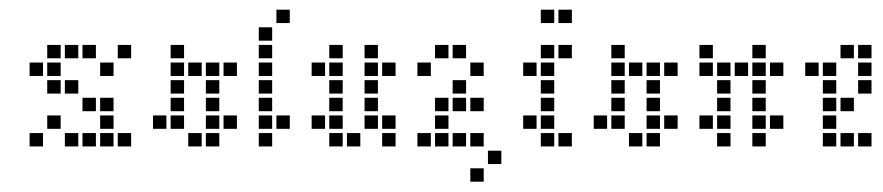

<svg xmlns="http://www.w3.org/2000/svg" viewBox="-20 -301 1790 389"><path d="M182.9 -67.1V-40H210V-67.1ZM147.1 -31.4V-4.3H174.3V-31.4ZM111.4 -31.4V-4.3H138.6V-31.4ZM75.7 -67.1V-40H102.9V-67.1ZM182.9 -31.4V-4.3H210V-31.4ZM218.6 -31.4V-4.3H245.7V-31.4ZM75.7 -138.6V-111.4H102.9V-138.6ZM111.4 -210V-182.9H138.6V-210ZM147.1 -210V-182.9H174.3V-210ZM182.9 -174.3V-147.1H210V-174.3ZM182.9 -102.9V-75.7H210V-102.9ZM147.1 -102.9V-75.7H174.3V-102.9ZM218.6 -210V-182.9H245.7V-210ZM75.7 -210V-182.9H102.9V-210ZM75.7 -174.3V-147.1H102.9V-174.3ZM40 -31.4V-4.3H67.1V-31.4ZM40 -174.3V-147.1H67.1V-174.3ZM111.4 -138.6V-111.4H138.6V-138.6Z M325.7 -67.1V-40H352.9V-67.1ZM325.7 -102.9V-75.7H352.9V-102.9ZM325.7 -138.6V-111.4H352.9V-138.6ZM361.4 -31.4V-4.3H388.6V-31.4ZM397.1 -31.4V-4.3H424.3V-31.4ZM397.1 -174.3V-147.1H424.3V-174.3ZM325.7 -174.3V-147.1H352.9V-174.3ZM397.1 -138.6V-111.4H424.3V-138.6ZM397.1 -102.9V-75.7H424.3V-102.9ZM397.1 -67.1V-40H424.3V-67.1ZM432.9 -174.3V-147.1H460V-174.3ZM361.4 -174.3V-147.1H388.6V-174.3ZM290 -67.1V-40H317.1V-67.1ZM325.7 -210V-182.9H352.9V-210ZM432.9 -67.1V-40H460V-67.1Z M504.3 -31.4V-4.3H531.4V-31.4ZM504.3 -67.1V-40H531.4V-67.1ZM504.3 -102.9V-75.7H531.4V-102.9ZM504.3 -138.6V-111.4H531.4V-138.6ZM504.3 -174.3V-147.1H531.4V-174.3ZM504.3 -210V-182.9H531.4V-210ZM504.3 -245.7V-218.6H531.4V-245.7ZM540 -281.4V-254.3H567.1V-281.4ZM540 -67.1V-40H567.1V-67.1Z M647.1 -174.3V-147.1H674.3V-174.3ZM647.1 -138.6V-111.4H674.3V-138.6ZM647.1 -102.9V-75.7H674.3V-102.9ZM647.1 -67.1V-40H674.3V-67.1ZM647.1 -31.4V-4.3H674.3V-31.4ZM611.4 -67.1V-40H638.6V-67.1ZM718.6 -67.1V-40H745.7V-67.1ZM754.3 -31.4V-4.3H781.4V-31.4ZM718.6 -102.9V-75.7H745.7V-102.9ZM718.6 -138.6V-111.4H745.7V-138.6ZM718.6 -174.3V-147.1H745.7V-174.3ZM754.3 -174.3V-147.1H781.4V-174.3ZM718.6 -210V-182.9H745.7V-210ZM647.1 -210V-182.9H674.3V-210ZM611.4 -174.3V-147.1H638.6V-174.3ZM682.9 -31.4V-4.3H710V-31.4ZM754.3 -67.1V-40H781.4V-67.1Z M861.4 -210V-182.9H888.6V-210ZM897.1 -210V-182.9H924.3V-210ZM932.9 -174.3V-147.1H960V-174.3ZM825.7 -174.3V-147.1H852.9V-174.3ZM897.1 -138.6V-111.4H924.3V-138.6ZM861.4 -102.9V-75.7H888.6V-102.9ZM861.4 -67.1V-40H888.6V-67.1ZM825.7 -31.4V-4.3H852.9V-31.4ZM861.4 -31.4V-4.3H888.6V-31.4ZM897.1 -31.4V-4.3H924.3V-31.4ZM932.9 -31.4V-4.3H960V-31.4ZM968.6 4.3V31.4H995.7V4.3ZM932.9 40V67.1H960V40ZM897.1 -102.9V-75.7H924.3V-102.9ZM932.9 -102.9V-75.7H960V-102.9Z M1075.7 -174.3V-147.1H1102.9V-174.3ZM1075.7 -138.6V-111.4H1102.9V-138.6ZM1075.7 -102.9V-75.7H1102.9V-102.9ZM1075.7 -67.1V-40H1102.9V-67.1ZM1075.7 -31.4V-4.3H1102.9V-31.4ZM1040 -67.1V-40H1067.1V-67.1ZM1111.4 -31.4V-4.3H1138.6V-31.4ZM1075.7 -210V-182.9H1102.9V-210ZM1040 -174.3V-147.1H1067.1V-174.3ZM1075.7 -281.4V-254.3H1102.9V-281.4ZM1111.4 -281.4V-254.3H1138.6V-281.4ZM1111.4 -210V-182.9H1138.6V-210Z M1218.6 -67.1V-40H1245.7V-67.1ZM1218.6 -102.9V-75.7H1245.7V-102.9ZM1218.6 -138.6V-111.4H1245.7V-138.6ZM1254.3 -31.4V-4.3H1281.4V-31.4ZM1290 -31.4V-4.3H1317.1V-31.4ZM1290 -174.3V-147.1H1317.1V-174.3ZM1218.6 -174.3V-147.1H1245.7V-174.3ZM1290 -138.6V-111.4H1317.1V-138.6ZM1290 -102.9V-75.7H1317.1V-102.9ZM1290 -67.1V-40H1317.1V-67.1ZM1325.7 -174.3V-147.1H1352.9V-174.3ZM1254.3 -174.3V-147.1H1281.4V-174.3ZM1182.9 -67.1V-40H1210V-67.1ZM1218.6 -210V-182.9H1245.7V-210ZM1325.7 -67.1V-40H1352.9V-67.1Z M1432.9 -138.6V-111.4H1460V-138.6ZM1432.9 -102.9V-75.7H1460V-102.9ZM1432.9 -67.1V-40H1460V-67.1ZM1397.1 -67.1V-40H1424.3V-67.1ZM1432.9 -174.3V-147.1H1460V-174.3ZM1504.3 -210V-182.9H1531.4V-210ZM1504.3 -174.3V-147.1H1531.4V-174.3ZM1540 -174.3V-147.1H1567.1V-174.3ZM1504.3 -138.6V-111.4H1531.4V-138.6ZM1504.3 -102.9V-75.7H1531.4V-102.9ZM1504.3 -67.1V-40H1531.4V-67.1ZM1504.3 -31.4V-4.3H1531.4V-31.4ZM1540 -67.1V-40H1567.1V-67.1ZM1397.1 -174.3V-147.1H1424.3V-174.3ZM1397.1 -210V-182.9H1424.3V-210ZM1432.9 -31.4V-4.3H1460V-31.4ZM1468.6 -174.3V-147.1H1495.7V-174.3Z M1647.1 -67.1V-40H1674.3V-67.1ZM1647.1 -102.9V-75.7H1674.3V-102.9ZM1647.1 -138.6V-111.4H1674.3V-138.6ZM1647.1 -174.3V-147.1H1674.3V-174.3ZM1682.9 -210V-182.9H1710V-210ZM1682.9 -31.4V-4.3H1710V-31.4ZM1718.6 -174.3V-147.1H1745.7V-174.3ZM1718.6 -138.6V-111.4H1745.7V-138.6ZM1682.9 -102.9V-75.7H1710V-102.9ZM1718.6 -31.4V-4.3H1745.7V-31.4ZM1647.1 -31.4V-4.3H1674.3V-31.4ZM1611.4 -174.3V-147.1H1638.6V-174.3ZM1718.6 -210V-182.9H1745.7V-210Z"/></svg>

Font: Gossip Low Square
Style: Regular
Weight: 400
Width: 3
Designer: Deborah Khodanovich
Version: Version 1.001;Glyphs 3.3.1 (3343)